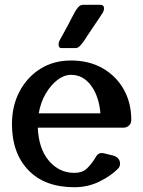

<svg xmlns="http://www.w3.org/2000/svg" viewBox="-20 -773 599 803"><path d="M473 -67Q442 -36 394.5 -13Q347 10 291 10Q167 10 98.5 -61.5Q30 -133 30 -254Q30 -330 61.5 -390Q93 -450 148.5 -485Q204 -520 277 -520Q352 -520 408.5 -488Q465 -456 497 -400Q529 -344 529 -271Q529 -257 519.5 -248Q510 -239 496 -239H138Q142 -150 185 -100Q228 -50 291 -50Q323 -50 342 -67Q361 -84 380 -115Q391 -137 414 -132L451 -123Q482 -115 482 -88Q482 -76 473 -67ZM277 -460Q248 -460 220 -438.5Q192 -417 171 -381Q150 -345 142 -299H400Q394 -370 361 -415Q328 -460 277 -460ZM399 -753Q415 -753 415 -738Q415 -730 411 -722Q409 -718 398.5 -702.5Q388 -687 374.5 -667Q361 -647 350 -630.5Q339 -614 336 -609Q330 -599 318.5 -585.5Q307 -572 298 -572H237Q225 -572 225 -586Q225 -597 232 -609Q235 -615 244 -630.5Q253 -646 263 -665.5Q273 -685 281.5 -701Q290 -717 293 -723Q300 -735 308 -744Q316 -753 330 -753Z"/></svg>

Font: Yusei Magic
Style: Regular
Weight: 400
Designer: Tanukizamurai
Foundry: Yusei Magic Project
Version: Version 1.200